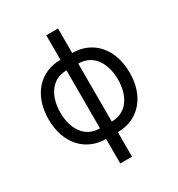

<svg xmlns="http://www.w3.org/2000/svg" viewBox="-210 -863 1100 1185"><g transform="rotate(-30 340.0 -270.5)"><path d="M298.3 11.4V186.1H382.1V11.4C529.8 11.4 629.3 -100.9 629.3 -269.9C629.3 -440.3 529.8 -552.6 382.1 -552.6V-727.3H298.3V-552.6C150.6 -552.6 51.1 -440.3 51.1 -269.9C51.1 -100.9 150.6 11.4 298.3 11.4ZM134.9 -269.9C134.9 -379.3 186.1 -477.3 298.3 -477.3V-63.9C186.1 -63.9 134.9 -160.5 134.9 -269.9ZM382.1 -63.9V-477.3C494.3 -477.3 545.5 -379.3 545.5 -269.9C545.5 -160.5 494.3 -63.9 382.1 -63.9Z"/></g></svg>

Font: Margiela Sans
Style: Regular
Weight: 400
Designer: Stefan Endress, Andreas Faust
Version: Version 1.100;FEAKit 1.0